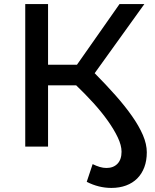

<svg xmlns="http://www.w3.org/2000/svg" viewBox="-20 -720 761 943"><path d="M104 0V-700H216V-402H358L567 -700H689L445 -360.5Q500.5 -304.5 547.2 -251.8Q594 -199 628.2 -150.2Q662.5 -101.5 681.8 -56.8Q701 -12 701 28Q701 69 688.8 101.5Q676.5 134 654 156.5Q631.5 179 599.2 191Q567 203 527 203Q464.5 203 406 173L435 86Q453 95 470 100Q487 105 503 105Q537 105 557 84.2Q577 63.5 577 25Q577 -6 558.5 -45Q540 -84 509.2 -127.2Q478.5 -170.5 438 -215Q397.5 -259.5 354 -301H216V0Z"/></svg>

Font: Argentum Sans
Style: Regular
Weight: 400
Designer: Julieta Ulanovsky, Owen Earl, Chris M. Simpson, Rasmus Andersson, Cristiano Sobral
Foundry: The Argentum Sans Project Authors
Version: Version 3.135; ttfautohint (v1.8.4.7-5d5b-dirty)